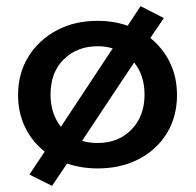

<svg xmlns="http://www.w3.org/2000/svg" viewBox="-20 -541 640 627"><path d="M150 66 76 29 126 -46Q85 -78 62 -125.5Q39 -173 39 -231Q39 -301 72.5 -355.5Q106 -410 164.5 -441.5Q223 -473 299 -473Q351 -473 397 -457L439 -521L515 -482L471 -417Q512 -384 535 -336.5Q558 -289 558 -231Q558 -160 525 -106Q492 -52 433.5 -21.5Q375 9 299 9Q245 9 199 -7ZM145 -232Q145 -170 179 -127L348 -383Q325 -390 299 -390Q232 -390 188.5 -347.5Q145 -305 145 -232ZM299 -74Q366 -74 409 -117.5Q452 -161 452 -232Q452 -295 418 -337L248 -81Q272 -74 299 -74Z"/></svg>

Font: Inconsolata Expanded SemiBold
Style: Regular
Weight: 600
Width: 7
Monospace: yes
Designer: Raph Levien, Cyreal, Brenton Simpson
Foundry: Raph Levien, Cyreal, Google
Version: Version 3.001; ttfautohint (v1.8.2.53-6de2)